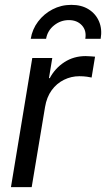

<svg xmlns="http://www.w3.org/2000/svg" viewBox="-20 -767 435 787"><path d="M24.9 0 112.3 -529.3H194.3L180.7 -446.8H184.1Q205.6 -487.3 243.9 -512.2Q282.2 -537.1 331.1 -537.1Q341.3 -537.1 352.5 -536.1Q363.8 -535.2 369.6 -534.7L355.5 -449.2Q350.1 -450.7 336.2 -452.6Q322.3 -454.6 305.2 -454.6Q272 -454.6 242.2 -439.9Q212.4 -425.3 191.9 -397.2Q171.4 -369.1 164.6 -328.1L109.9 0ZM272.5 -747.1Q314.5 -747.1 343.8 -728.5Q373 -710 386.2 -678.5Q399.4 -647 392.6 -607.9H329.6Q335.4 -641.6 315.7 -663.1Q295.9 -684.6 262.2 -684.6Q228.5 -684.6 201.7 -663.1Q174.8 -641.6 168.9 -607.9H106Q112.3 -647 136 -678.5Q159.7 -710 195.1 -728.5Q230.5 -747.1 272.5 -747.1Z"/></svg>

Font: Inter 24pt
Style: Italic
Weight: 400
Italic angle: -9.3988°
Designer: Rasmus Andersson
Foundry: rsms
Version: Version 4.001;git-66647c0bb